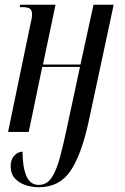

<svg xmlns="http://www.w3.org/2000/svg" viewBox="-20 -556 527 809"><path d="M143 233Q117 233 89.5 224.5Q62 216 43.5 196.5Q25 177 25 144Q25 115 41 99Q57 83 75 83Q75 147 91 185Q107 223 143 223Q177 223 197 193.5Q217 164 231.5 111Q246 58 261 -13L317 -274H158L101 0H14L107 -448Q111 -464 113 -475.5Q115 -487 115 -496Q115 -512 106.5 -519Q98 -526 71 -526H63L65 -536H214L161 -284H319L374 -536H459L354 -46Q323 97 276.5 165Q230 233 143 233Z"/></svg>

Font: Noto Serif Display ExtraCondensed
Style: Italic
Weight: 400
Width: 2
Italic angle: -12°
Designer: Monotype Design Team
Foundry: Monotype Imaging Inc.
Version: Version 2.009